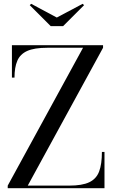

<svg xmlns="http://www.w3.org/2000/svg" viewBox="-20 -987 607 1007"><path d="M278 -895 413.5 -967 421 -960 311 -850H246L136 -960L143.5 -967ZM42.5 -750H520.5V-736.5L125.5 -13.5H342.5Q411 -13.5 448.2 -31.2Q485.5 -49 500 -87.8Q514.5 -126.5 514.5 -190H528V0H20.5V-13.5L415.5 -736.5H228.5Q160 -736.5 122.8 -719.8Q85.5 -703 70.8 -668.2Q56 -633.5 56 -580H42.5Z"/></svg>

Font: Bodoni* 16
Style: Regular
Weight: 400
Version: Version 2.2